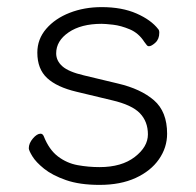

<svg xmlns="http://www.w3.org/2000/svg" viewBox="-20 -504 550 540"><path d="M195 -246 295 -222Q351 -209 373.5 -185.5Q396 -162 396 -126Q396 -91 359 -62.5Q322 -34 260 -34Q229 -34 198.5 -39.5Q168 -45 143 -64Q118 -83 103 -121Q100 -128 94 -128Q84 -128 72.5 -114.5Q61 -101 61 -87Q61 -81 71 -64.5Q81 -48 104 -29.5Q127 -11 165.5 2.5Q204 16 260 16Q319 16 361.5 -3.5Q404 -23 427 -56Q450 -89 450 -128Q450 -190 413 -222Q376 -254 312 -269L216 -292Q173 -302 155.5 -317.5Q138 -333 138 -354Q138 -389 173 -413Q208 -437 266 -437Q276 -437 298 -434.5Q320 -432 345 -421.5Q370 -411 386 -386Q390 -381 392.5 -377.5Q395 -374 399 -374Q406 -374 417 -384Q428 -394 428 -412Q428 -419 425 -422Q405 -448 364 -466Q323 -484 266 -484Q217 -484 176 -468Q135 -452 110 -423Q85 -394 85 -356Q85 -310 112.5 -284.5Q140 -259 195 -246Z"/></svg>

Font: Klee One
Style: Regular
Weight: 400
Designer: Fontworks Inc.
Foundry: Fontworks Inc.
Version: Version 1.100